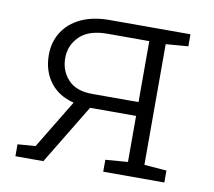

<svg xmlns="http://www.w3.org/2000/svg" viewBox="-64 -601 752 674"><g transform="rotate(10 311.5 -264.0)"><path d="M31.7 0V-42.5L95.2 -47.4L200.2 -220.7Q145 -234.4 115.2 -274.4Q85.4 -314.5 85.4 -370.6Q85.4 -417 107.9 -452.6Q130.4 -488.3 172.9 -508.3Q215.3 -528.3 274.9 -528.3H562.5V-485.4L482.9 -479V-48.8L562.5 -42.5V0H344.7V-42.5L424.3 -48.8V-212.9H260.3L131.3 0ZM259.3 -262.2H424.3V-479.5H274.9Q209.5 -479.5 176.8 -447.8Q144 -416 144 -369.6Q144 -324.7 172.9 -293.5Q201.7 -262.2 259.3 -262.2Z"/></g></svg>

Font: Roboto Slab LO Light
Style: Regular
Weight: 300
Designer: Google
Version: Version 2.000